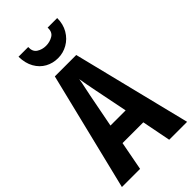

<svg xmlns="http://www.w3.org/2000/svg" viewBox="-284 -1015 1091 1091"><g transform="rotate(-45 262.0 -469.5)"><path d="M380 0 346 -174H179L146 0H0L175 -714H347L524 0ZM283 -492Q275 -530 271 -554Q267 -578 262 -605Q259 -583 251.5 -549.5Q244 -516 240 -494L201 -293H323ZM419 -939Q419 -890 397 -852.5Q375 -815 339 -794.5Q303 -774 262 -774Q220 -774 185.5 -793Q151 -812 130 -849Q109 -886 108 -939H186Q184 -903 208 -887.5Q232 -872 263 -872Q293 -872 318.5 -887Q344 -902 342 -939Z"/></g></svg>

Font: Noto Sans Gujarati UI ExtraCondensed
Style: Bold
Weight: 700
Width: 2
Designer: Jelle Bosma - Monotype Design Team, Universal Thirst
Foundry: Monotype Imaging Inc.
Version: Version 2.106; ttfautohint (v1.8.4.7-5d5b)